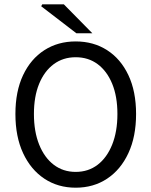

<svg xmlns="http://www.w3.org/2000/svg" viewBox="-20 -861 704 893"><path d="M332 12Q249.7 12 186.4 -29.9Q123.2 -71.8 87.4 -148.7Q51.7 -225.5 51.7 -330.8Q51.7 -436 87.4 -511.6Q123.2 -587.2 186.4 -627.7Q249.7 -668.3 332 -668.3Q414.9 -668.3 478.1 -627.7Q541.4 -587.2 577.1 -511.6Q612.9 -436 612.9 -330.8Q612.9 -225.5 577.1 -148.7Q541.4 -71.8 478.1 -29.9Q414.9 12 332 12ZM332 -61.5Q390.9 -61.5 434.2 -94.7Q477.5 -127.9 501.8 -188.6Q526.1 -249.3 526.1 -330.8Q526.1 -412.3 501.8 -471.4Q477.5 -530.4 434.2 -562.6Q390.9 -594.8 332 -594.8Q273.6 -594.8 230 -562.6Q186.4 -530.4 162.1 -471.4Q137.8 -412.3 137.8 -330.8Q137.8 -249.3 162.1 -188.6Q186.4 -127.9 230 -94.7Q273.6 -61.5 332 -61.5ZM335.2 -706.3 171.6 -831.9 176.6 -841H276.8L409.5 -706.3Z"/></svg>

Font: Source Sans 3 VF
Style: Regular
Weight: 200
Designer: Paul D. Hunt
Foundry: Adobe
Version: Version 3.046;hotconv 1.0.118;makeotfexe 2.5.65603